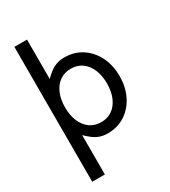

<svg xmlns="http://www.w3.org/2000/svg" viewBox="-223 -832 1024 1156"><g transform="rotate(-30 289.0 -254.0)"><path d="M150.4 -253.9Q150.4 -310.1 168.5 -351.8Q186.5 -393.6 219.2 -416.5Q252 -439.5 295.9 -439.5Q339.8 -439.5 372.6 -416.5Q405.3 -393.6 423.3 -351.8Q441.4 -310.1 441.4 -253.9Q441.4 -197.8 423.3 -156Q405.3 -114.3 372.6 -91.3Q339.8 -68.4 295.9 -68.4Q252 -68.4 219.2 -91.3Q186.5 -114.3 168.5 -156Q150.4 -197.8 150.4 -253.9ZM68.4 -425.8V214.8H156.2V-58.6Q177.2 -38.1 197.5 -22.7Q217.8 -7.3 241.7 1.2Q265.6 9.8 295.9 9.8Q364.7 9.8 417.2 -24.4Q469.7 -58.6 499.5 -118.2Q529.3 -177.7 529.3 -253.9Q529.3 -330.1 499.5 -389.6Q469.7 -449.2 417.2 -483.4Q364.7 -517.6 295.9 -517.6Q265.6 -517.6 241.7 -509Q217.8 -500.5 197.5 -485.4Q177.2 -470.2 156.2 -449.2Q156.2 -456.5 156.2 -479.2Q156.2 -502 156.2 -533Q156.2 -564 156.2 -596.9Q156.2 -629.9 156.2 -658.4Q156.2 -687 156.2 -704.8Q156.2 -722.7 156.2 -722.7H68.4Z"/></g></svg>

Font: Giphurs
Style: Regular
Weight: 400
Version: Version 2.010